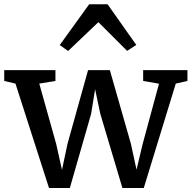

<svg xmlns="http://www.w3.org/2000/svg" viewBox="-27 -890 915 917"><path d="M0 0ZM398.9 -869.6H486.8L624 -675.3L580.1 -647L442.9 -784.2L298.3 -646.5L258.3 -674.8ZM-6.8 -503.4V-555.2H237.8V-503.4L160.6 -490.7L241.2 -203.1L269 -78.6L295.4 -203.1L393.6 -555.2H497.6L598.1 -203.6L625 -79.6L654.3 -202.1L732.4 -490.2L656.7 -503.4V-555.2H868.2V-503.4L812.5 -490.7L659.7 7.8H557.6L452.1 -346.2L427.2 -463.9L408.2 -346.2L306.6 7.8H207L46.9 -490.7Z"/></svg>

Font: Merriweather
Style: Regular
Weight: 400
Designer: Eben Sorkin
Foundry: Eben Sorkin
Version: Version 1.584; ttfautohint (v1.6)